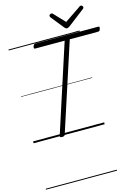

<svg xmlns="http://www.w3.org/2000/svg" viewBox="-235 -1378 1447 1999"><g transform="rotate(-15 488.5 -378.5)"><path d="M304 14Q277 14 283 -5L589 -948H274Q262 -948 259.5 -954Q257 -960 261 -973Q266 -987 272 -992.5Q278 -998 289 -998H962Q975 -998 976.5 -992Q978 -986 974 -973Q971 -959 965 -953.5Q959 -948 947 -948H644L337 -5Q334 5 327 9.5Q320 14 304 14ZM845 -1257Q853 -1257 860 -1250Q867 -1243 867 -1236Q867 -1230 865 -1226Q863 -1222 858 -1218L677 -1079Q667 -1073 660.5 -1069.5Q654 -1066 646 -1066Q639 -1066 633.5 -1070Q628 -1074 621 -1081L509 -1221Q506 -1226 504.5 -1230Q503 -1234 503 -1237Q503 -1246 512 -1251.5Q521 -1257 528 -1257Q535 -1257 538.5 -1254.5Q542 -1252 546 -1247L655 -1132L823 -1246Q831 -1252 835 -1254.5Q839 -1257 845 -1257ZM0 490H766V500H0ZM0 -20H766V0H0ZM0 -505H766V-500H0ZM0 -1010H766V-1000H0Z"/></g></svg>

Font: Playwrite RO Guides
Style: Regular
Weight: 400
Designer: Veronika Burian, José Scaglione
Foundry: TypeTogether
Version: Version 1.003